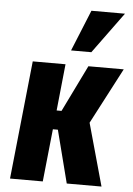

<svg xmlns="http://www.w3.org/2000/svg" viewBox="-58 -892 647 935"><g transform="rotate(5 266.0 -424.5)"><path d="M268.6 -647.5 350.6 -848.6H514.6L367.7 -647.5ZM26.9 0 87.4 -578.1H247.6L224.1 -350.1H248L359.4 -578.1H532.2L389.2 -304.7L474.1 0H304.2L238.3 -257.3H213.9L187 0Z"/></g></svg>

Font: Oswald
Style: Bold
Weight: 700
Designer: Vernon Adams
Foundry: Vernon Adams
Version: 3.0; ttfautohint (v0.94.23-7a4d-dirty) -l 8 -r 50 -G 200 -x 